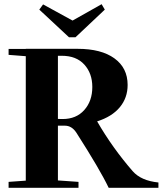

<svg xmlns="http://www.w3.org/2000/svg" viewBox="-20 -896 796 916"><path d="M309.1 -718.3 167.5 -850.1 185.5 -875 326.2 -797.9 464.8 -876 480 -850.1 340.3 -718.3ZM21 0V-28.3L103 -34.2V-627.9L21 -634.3V-662.6H103V-663.1H350.1Q463.4 -663.1 526.1 -617.4Q588.9 -571.8 588.9 -490.7Q588.9 -429.2 551.5 -384.3Q514.2 -339.4 443.4 -316.9Q517.1 -189.5 613.3 -79.1Q653.3 -33.7 735.8 -25.4V0H498.5Q457 -86.9 344.2 -263.2Q322.3 -296.4 289.6 -296.4H256.3V-35.2L354.5 -28.3V0ZM256.3 -629.9V-328.6Q263.2 -328.1 278.8 -328.1Q343.8 -328.1 382.1 -371.1Q420.4 -414.1 420.4 -481Q420.4 -545.9 382.3 -587.9Q344.2 -629.9 274.4 -629.9Z"/></svg>

Font: Elstob
Style: Bold
Weight: 700
Designer: Peter S. Baker
Version: Version 1.015